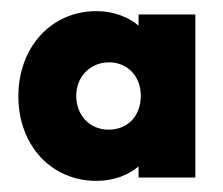

<svg xmlns="http://www.w3.org/2000/svg" viewBox="-20 -732 401 345"><path d="M153 -407C184 -407 210 -417 229 -433V-413H331V-706H229V-686C210 -702 183 -712 153 -712C72 -712 13 -647 13 -559C13 -471 72 -407 153 -407ZM117 -560C117 -594 142 -620 176 -620C209 -620 233 -595 233 -560C233 -524 210 -499 175 -499C142 -499 117 -524 117 -560Z"/></svg>

Font: MV Cash
Style: Bold
Weight: 700
Designer: Rodrigo Fuenzalida
Foundry: fragTYPE
Version: Version 1.100;Glyphs 3.1.2 (3151)